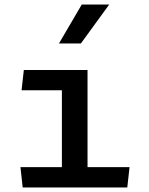

<svg xmlns="http://www.w3.org/2000/svg" viewBox="-20 -830 660 850"><path d="M85.5 -520 75.5 -430.5H254V-90H70.5L80.5 0H543.5L553.5 -90H367.5V-520ZM241 -637.5 342 -810H463.5L338 -637.5Z"/></svg>

Font: Monaspace Argon Medium
Style: Regular
Weight: 500
Designer: Riley Cran & the Lettermatic Team
Foundry: Lettermatic
Version: Version 1.000 (Monaspace Argon)